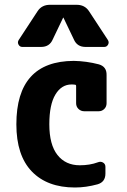

<svg xmlns="http://www.w3.org/2000/svg" viewBox="-20 -790 540 819"><path d="M401.4 -515.6Q435.5 -505.9 434.6 -469.7V-349.6Q434.6 -335 424.8 -325.2Q415 -315.4 400.4 -315.4H339.8Q325.2 -315.4 314.9 -325.2Q304.7 -335 304.7 -349.6V-422.9Q304.7 -428.7 299.8 -428.7Q294.9 -429.7 285.2 -429.7Q242.2 -429.7 216.3 -386.7Q190.4 -343.8 190.4 -259.8Q190.4 -172.9 225.1 -128.9Q259.8 -85 320.3 -85Q363.3 -85 397.5 -97.7Q409.2 -102.5 419.4 -96.7Q429.7 -90.8 429.7 -78.1V-49.8Q429.7 -13.7 396.5 -3.9Q346.7 9.8 299.8 9.8Q181.6 9.8 115.7 -58.6Q49.8 -127 49.8 -259.8Q49.8 -529.3 294.9 -530.3Q348.6 -529.3 401.4 -515.6ZM360.4 -741.2 440.4 -619.1Q446.3 -609.4 440.9 -599.6Q435.5 -589.8 424.8 -589.8H344.7Q308.6 -589.8 294.9 -622.1L251 -713.9Q251 -714.8 250 -714.8Q249 -714.8 249 -713.9L205.1 -622.1Q191.4 -589.8 155.3 -589.8H75.2Q64.5 -589.8 59.1 -599.6Q53.7 -609.4 59.6 -619.1L139.6 -741.2Q158.2 -770.5 195.3 -769.5H304.7Q341.8 -770.5 360.4 -741.2Z"/></svg>

Font: Rounded-L Mgen+ 1mn bold
Style: Bold
Weight: 700
Designer: [Source Han Sans]
Ryoko NISHIZUKA  (kana & ideographs); Paul D. Hunt (Latin, Greek & Cyrillic); Wenlong ZHANG  (bopomofo
Version: Version 1.059.20150602